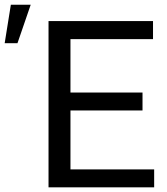

<svg xmlns="http://www.w3.org/2000/svg" viewBox="-125 -801 713 821"><path d="M0 0ZM484.4 -328.6H176.3V-76.7H534.2V0H82.5V-710.9H529.3V-633.8H176.3V-405.3H484.4ZM-78.6 -780.8H6.3L-50.3 -616.2H-105Z"/></svg>

Font: Roboto
Style: Regular
Weight: 400
Designer: Google
Version: Version 2.134; 2016; ttfautohint (v1.6)